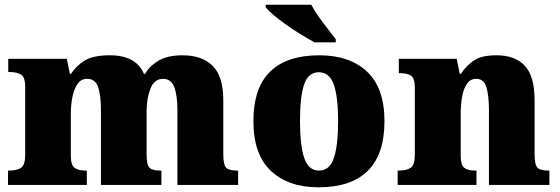

<svg xmlns="http://www.w3.org/2000/svg" viewBox="-20 -786 2379 816"><path d="M14 0V-61H18Q52 -61 69.5 -73Q87 -85 87 -128V-417Q87 -458 69.5 -469Q52 -480 19 -480H15V-536H264L277 -472H282Q302 -504 338 -527.5Q374 -551 447 -551Q558 -551 592 -472H597Q614 -504 652.5 -527.5Q691 -551 756 -551Q839 -551 884 -506Q929 -461 929 -360V-131Q929 -85 941.5 -73Q954 -61 988 -61H992V0H734V-317Q734 -381 720.5 -416Q707 -451 673 -451Q636 -451 619.5 -409.5Q603 -368 603 -312V-131Q603 -85 615.5 -73Q628 -61 662 -61H666V0H409V-317Q409 -381 397 -416Q385 -451 350 -451Q325 -451 310 -430Q295 -409 288 -375Q281 -341 281 -301V-125Q281 -85 296.5 -73Q312 -61 345 -61H349V0Z M1334 10Q1205 10 1131 -60Q1057 -130 1057 -271Q1057 -412 1128 -481.5Q1199 -551 1337 -551Q1466 -551 1540 -481.5Q1614 -412 1614 -271Q1614 -130 1543 -60Q1472 10 1334 10ZM1336 -61Q1381 -61 1399 -114.5Q1417 -168 1417 -271Q1417 -375 1398.5 -427Q1380 -479 1335 -479Q1290 -479 1272.5 -427Q1255 -375 1255 -271Q1255 -168 1273 -114.5Q1291 -61 1336 -61ZM1317 -606Q1291 -620 1259 -639.5Q1227 -659 1196 -681Q1165 -703 1141.5 -723Q1118 -743 1109 -756V-766H1303Q1314 -744 1333 -717Q1352 -690 1372.5 -664Q1393 -638 1407 -619V-606Z M1670 0V-61H1674Q1708 -61 1725.5 -73Q1743 -85 1743 -128V-412Q1743 -453 1727.5 -464Q1712 -475 1679 -475H1675V-536H1921L1934 -472H1939Q1958 -503 1991 -527Q2024 -551 2090 -551Q2170 -551 2211 -506Q2252 -461 2252 -360V-131Q2252 -85 2264.5 -73Q2277 -61 2311 -61H2315V0H2058V-317Q2058 -381 2047 -416Q2036 -451 2004 -451Q1979 -451 1964.5 -430Q1950 -409 1944 -375Q1938 -341 1938 -301V-125Q1938 -85 1953 -73Q1968 -61 2001 -61H2005V0Z"/></svg>

Font: Noto Serif Hentaigana Black
Style: Regular
Weight: 900
Designer: Kazuhiro Yamada
Foundry: nipponia
Version: Version 1.000; ttfautohint (v1.8.4.7-5d5b)